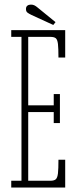

<svg xmlns="http://www.w3.org/2000/svg" viewBox="-20 -834 349 854"><path d="M30 0V-30H75.5V-670H30V-700H270V-578H240Q240 -618.5 237.8 -638.2Q235.5 -658 228 -664Q220.5 -670 203.5 -670H105.5V-365.5H219V-415.5H246.5V-286.5H219V-335.5H105.5V-30H203.5Q220.5 -30 228 -36.5Q235.5 -43 237.8 -63Q240 -83 240 -123.5H270V0ZM217 -723 120 -767.5Q108.5 -773 102 -778Q95.5 -783 95.5 -794Q95.5 -804 101.8 -808.8Q108 -813.5 117.5 -813.5Q126.5 -813.5 133 -810.2Q139.5 -807 146 -801.5L227 -735.5Z"/></svg>

Font: Imbue Thin
Style: Regular
Weight: 100
Designer: Tyler Finck
Foundry: Etcetera Type Company
Version: Version 1.102